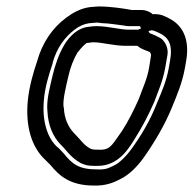

<svg xmlns="http://www.w3.org/2000/svg" viewBox="-20 -538 600 595"><path d="M379 -446C351 -446 316 -457 278 -457C271 -457 261 -456 256 -455C213 -452 185 -410 177 -395C162 -369 151 -337 143 -304C136 -273 123 -228 127 -193C129 -150 144 -114 169 -89C185 -74 199 -50 228 -34C229 -34 229 -33 229 -33L239 -29C251 -24 263 -24 283 -24C350 -24 382 -83 399 -110C420 -143 441 -183 457 -220C457 -221 458 -221 458 -222C469 -253 484 -284 492 -328L499 -368C503 -392 488 -414 477 -420C454 -433 444 -434 443 -436C439 -448 425 -455 410 -447L409 -446ZM269 -407C297 -407 332 -396 370 -396H400H406C418 -385 435 -381 444 -377C447 -373 448 -371 448 -366L442 -328C436 -293 423 -267 410 -231C395 -197 378 -163 358 -132C330 -94 324 -74 292 -74C276 -74 273 -74 263 -76C241 -86 231 -104 208 -127C192 -144 179 -171 178 -204C178 -205 177 -205 177 -206C174 -228 184 -268 192 -302C198 -330 208 -354 220 -375C234 -393 247 -405 250 -405C256 -405 263 -407 269 -407ZM300 -466C316 -466 344 -461 363 -459C372 -457 375 -457 381 -457H411C415 -457 414 -458 415 -454C419 -443 434 -439 445 -443C452 -446 460 -442 475 -435C502 -422 516 -400 507 -350L503 -327C496 -288 482 -255 467 -220C446 -165 417 -117 385 -73C372 -55 350 -33 335 -26C314 -16 308 -12 281 -13C222 -13 203 -31 177 -63L176 -64L161 -80L159 -81C127 -109 110 -162 116 -228C119 -266 131 -306 143 -341V-343C156 -390 181 -423 211 -446C225 -457 241 -464 256 -466L279 -468C290 -468 292 -466 300 -466ZM453 -494C446 -501 432 -507 419 -507H389C361 -512 322 -518 286 -518H284L259 -516C229 -512 205 -498 185 -483C143 -452 111 -406 95 -348C83 -313 70 -268 66 -224C59 -148 77 -82 121 -42L136 -27C164 7 197 37 271 37C306 38 330 29 351 18C381 4 407 -24 425 -49C456 -93 491 -150 514 -208C528 -242 545 -282 553 -327L557 -350C568 -414 548 -459 504 -481C494 -486 479 -496 453 -494Z"/></svg>

Font: Blanket
Style: OutlineObl
Weight: 400
Foundry: Cannot Into Space Fonts
Version: Version 0.9